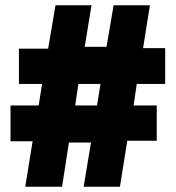

<svg xmlns="http://www.w3.org/2000/svg" viewBox="-20 -710 668 730"><path d="M104 -173H20V-309H127L140 -391H52V-525H163L191 -690H328L302 -532H385L412 -690H550L524 -527H608V-391H500L488 -309H576V-175H464L436 0H298L326 -168H242L216 0H76ZM349 -309 362 -391H278L266 -309Z"/></svg>

Font: Decalotype Black
Style: Regular
Weight: 900
Designer: Alfredo Marco Pradil
Foundry: Alfredo Marco Pradil
Version: Version 1.0